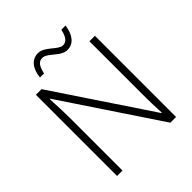

<svg xmlns="http://www.w3.org/2000/svg" viewBox="-237 -1041 1194 1194"><g transform="rotate(-45 360.5 -444.0)"><path d="M438 -772C489.3 -772 525.9 -812.5 536.1 -888.2H499C487.8 -834 467.8 -812 438 -812C418.9 -812 397.9 -829.1 376 -847.2C348.6 -869.1 324.2 -888.2 293 -888.2C238.3 -888.2 201.7 -844.2 195.3 -772H231C242.7 -828.6 261.7 -848.1 291 -848.1C312 -848.1 331.1 -833 352.1 -815.9C392.6 -781.2 414.6 -772 438 -772ZM620.1 -713.9H571.8V-248C571.8 -195.3 573.2 -139.6 576.2 -81.1H573.2L150.9 -713.9H101.1V0H148.9V-462.9C148.9 -501.5 147 -558.1 143.1 -633.8H147L569.8 0H620.1Z"/></g></svg>

Font: Open Sans 300
Style: Regular
Weight: 300
Foundry: Ascender Corporation
Version: Version 1.100;PS 001.100;hotconv 1.0.88;makeotf.lib2.5.64775